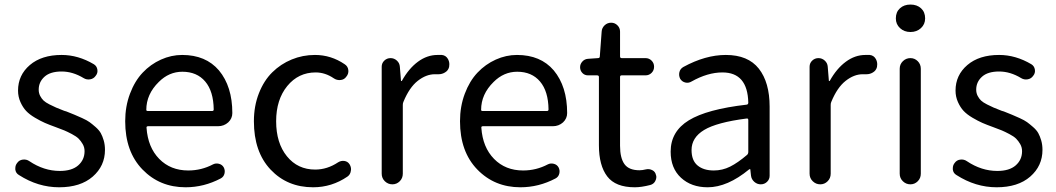

<svg xmlns="http://www.w3.org/2000/svg" viewBox="-20 -793 4541 826"><path d="M234.4 12.7Q143.6 12.7 61.5 -40Q47.9 -47.9 45.9 -63.5Q45.9 -66.4 45.9 -69.3Q45.9 -82 53.7 -91.8Q62.5 -104.5 78.1 -106.4Q93.8 -108.4 106.4 -99.6Q168.9 -57.6 237.3 -57.6Q289.1 -57.6 316.4 -81.5Q343.8 -105.5 343.8 -142.6Q343.8 -159.2 335.9 -172.9Q328.1 -186.5 318.4 -196.3Q308.6 -206.1 289.1 -216.3Q269.5 -226.6 256.8 -231.9Q244.1 -237.3 219.7 -246.1Q192.4 -255.9 173.3 -264.2Q154.3 -272.5 130.4 -286.6Q106.4 -300.8 92.3 -315.9Q78.1 -331.1 67.9 -354Q57.6 -377 57.6 -403.3Q57.6 -469.7 108.4 -513.2Q159.2 -556.6 245.1 -556.6Q316.4 -556.6 383.8 -516.6Q396.5 -508.8 398.9 -493.7Q401.4 -478.5 391.6 -466.8Q382.8 -454.1 367.7 -451.7Q352.5 -449.2 339.8 -457Q293 -485.4 245.1 -485.4Q196.3 -485.4 171.4 -462.9Q146.5 -440.4 146.5 -407.2Q146.5 -392.6 152.8 -380.4Q159.2 -368.2 167.5 -360.4Q175.8 -352.5 192.9 -343.8Q210 -335 221.7 -330.1Q233.4 -325.2 255.9 -316.4Q262.7 -314.5 265.6 -313.5Q290 -303.7 300.8 -299.3Q311.5 -294.9 333 -285.2Q354.5 -275.4 365.2 -267.6Q376 -259.8 391.1 -246.6Q406.2 -233.4 413.6 -220.2Q420.9 -207 426.3 -188.5Q431.6 -169.9 431.6 -148.4Q431.6 -79.1 378.9 -33.2Q326.2 12.7 234.4 12.7Z M778.3 12.7Q667 12.7 592.8 -64Q518.6 -140.6 518.6 -271.5Q518.6 -335 539.1 -389.6Q559.6 -444.3 593.8 -480.5Q627.9 -516.6 672.4 -536.6Q716.8 -556.6 763.7 -556.6Q865.2 -556.6 921.9 -490.2Q979.5 -420.9 979.5 -306.6Q979.5 -283.2 961.9 -266.6Q943.4 -250 918 -250H617.2Q609.4 -250 610.4 -243.2Q616.2 -159.2 665 -109.4Q713.9 -59.6 790 -59.6Q846.7 -59.6 896.5 -85.9Q908.2 -91.8 921.9 -88.4Q935.5 -85 942.4 -73.2Q949.2 -60.5 945.8 -46.4Q942.4 -32.2 929.7 -25.4Q857.4 12.7 778.3 12.7ZM609.4 -320.3Q609.4 -315.4 616.2 -315.4H892.6Q899.4 -315.4 899.4 -322.3Q899.4 -322.3 899.4 -322.3Q898.4 -400.4 862.8 -442.4Q827.1 -484.4 764.6 -484.4Q707 -484.4 663.1 -440.4Q609.4 -387.7 609.4 -320.3Z M1327.1 12.7Q1215.8 12.7 1144 -63.5Q1072.3 -139.6 1072.3 -271.5Q1072.3 -336.9 1093.8 -391.6Q1115.2 -446.3 1151.4 -481.9Q1187.5 -517.6 1234.9 -537.1Q1282.2 -556.6 1335 -556.6Q1404.3 -556.6 1462.9 -516.6Q1476.6 -507.8 1478.5 -491.7Q1480.5 -475.6 1469.7 -462.9Q1460.9 -450.2 1444.8 -448.7Q1428.7 -447.3 1416 -456.1Q1378.9 -481.4 1337.9 -481.4Q1263.7 -481.4 1215.8 -422.9Q1168 -364.3 1168 -271.5Q1168 -177.7 1214.4 -120.6Q1260.7 -63.5 1335.9 -63.5Q1387.7 -63.5 1434.6 -94.7Q1447.3 -102.5 1461.4 -100.6Q1475.6 -98.6 1483.4 -86.9Q1490.2 -76.2 1490.2 -64.5Q1490.2 -61.5 1489.3 -57.6Q1487.3 -42 1474.6 -33.2Q1407.2 12.7 1327.1 12.7Z M1622.1 -45.9V-505.9Q1622.1 -521.5 1633.3 -532.2Q1644.5 -543 1660.2 -543Q1675.8 -543 1687.5 -532.2Q1699.2 -521.5 1700.2 -505.9L1705.1 -445.3Q1705.1 -444.3 1706.5 -444.3Q1708 -444.3 1709 -445.3Q1738.3 -498 1777.8 -527.3Q1817.4 -556.6 1862.3 -556.6Q1873 -556.6 1880.9 -556.6Q1898.4 -554.7 1907.2 -539.1Q1913.1 -528.3 1913.1 -516.6Q1913.1 -510.7 1912.1 -504.9Q1908.2 -489.3 1894.5 -481.4Q1881.8 -473.6 1867.2 -473.6Q1865.2 -473.6 1863.3 -473.6Q1857.4 -473.6 1850.6 -473.6Q1813.5 -473.6 1777.3 -445.3Q1741.2 -417 1715.8 -355.5Q1712.9 -349.6 1712.9 -341.8V-45.9Q1712.9 -26.4 1699.7 -13.2Q1686.5 0 1668 0Q1649.4 0 1635.7 -13.2Q1622.1 -26.4 1622.1 -45.9Z M2218.8 12.7Q2107.4 12.7 2033.2 -64Q1959 -140.6 1959 -271.5Q1959 -335 1979.5 -389.6Q2000 -444.3 2034.2 -480.5Q2068.4 -516.6 2112.8 -536.6Q2157.2 -556.6 2204.1 -556.6Q2305.7 -556.6 2362.3 -490.2Q2419.9 -420.9 2419.9 -306.6Q2419.9 -283.2 2402.3 -266.6Q2383.8 -250 2358.4 -250H2057.6Q2049.8 -250 2050.8 -243.2Q2056.6 -159.2 2105.5 -109.4Q2154.3 -59.6 2230.5 -59.6Q2287.1 -59.6 2336.9 -85.9Q2348.6 -91.8 2362.3 -88.4Q2376 -85 2382.8 -73.2Q2389.6 -60.5 2386.2 -46.4Q2382.8 -32.2 2370.1 -25.4Q2297.9 12.7 2218.8 12.7ZM2049.8 -320.3Q2049.8 -315.4 2056.6 -315.4H2333Q2339.8 -315.4 2339.8 -322.3Q2339.8 -322.3 2339.8 -322.3Q2338.9 -400.4 2303.2 -442.4Q2267.6 -484.4 2205.1 -484.4Q2147.5 -484.4 2103.5 -440.4Q2049.8 -387.7 2049.8 -320.3Z M2710.9 12.7Q2627.9 12.7 2592.3 -34.2Q2556.6 -81.1 2556.6 -168V-461.9Q2556.6 -468.8 2548.8 -468.8H2509.8Q2495.1 -468.8 2485.4 -479Q2475.6 -489.3 2475.6 -503.9Q2475.6 -517.6 2485.4 -528.3Q2495.1 -539.1 2509.8 -540L2552.7 -543Q2560.5 -543 2560.5 -550.8L2568.4 -657.2Q2569.3 -672.9 2581.1 -684.1Q2592.8 -695.3 2609.4 -695.3Q2625 -695.3 2636.2 -684.1Q2647.5 -672.9 2647.5 -657.2V-550.8Q2647.5 -543 2654.3 -543H2756.8Q2772.5 -543 2783.2 -532.2Q2793.9 -521.5 2793.9 -505.9Q2793.9 -490.2 2783.2 -479.5Q2772.5 -468.8 2756.8 -468.8H2654.3Q2647.5 -468.8 2647.5 -461.9V-166Q2647.5 -113.3 2666.5 -86.9Q2685.5 -60.5 2731.4 -60.5Q2743.2 -60.5 2759.8 -64.5Q2773.4 -67.4 2786.1 -61Q2798.8 -54.7 2801.8 -41Q2803.7 -36.1 2803.7 -31.2Q2803.7 -22.5 2798.8 -13.7Q2792 -1 2777.3 2.9Q2739.3 12.7 2710.9 12.7Z M3024.4 12.7Q2954.1 12.7 2909.7 -28.3Q2865.2 -69.3 2865.2 -140.6Q2865.2 -227.5 2943.4 -275.4Q3021.5 -323.2 3192.4 -342.8Q3199.2 -343.8 3199.2 -351.6Q3196.3 -481.4 3087.9 -481.4Q3024.4 -481.4 2955.1 -442.4Q2942.4 -434.6 2928.2 -438Q2914.1 -441.4 2906.2 -454.1Q2899.4 -467.8 2902.8 -482.4Q2906.2 -497.1 2919.9 -504.9Q3014.6 -556.6 3102.5 -556.6Q3198.2 -556.6 3244.6 -497.6Q3291 -438.5 3291 -334V-37.1Q3291 -21.5 3279.8 -10.7Q3268.6 0 3252.9 0Q3237.3 0 3225.1 -10.7Q3212.9 -21.5 3210.9 -37.1L3208 -63.5Q3208 -65.4 3206.5 -65.4Q3205.1 -65.4 3203.1 -64.5Q3109.4 12.7 3024.4 12.7ZM3050.8 -59.6Q3087.9 -59.6 3121.1 -76.2Q3154.3 -92.8 3194.3 -127Q3199.2 -131.8 3199.2 -139.6V-276.4Q3199.2 -283.2 3194.3 -283.2Q3193.4 -283.2 3192.4 -283.2Q3063.5 -266.6 3009.3 -233.9Q2955.1 -201.2 2955.1 -147.5Q2955.1 -102.5 2981 -81.1Q3006.8 -59.6 3050.8 -59.6Z M3462.9 -45.9V-505.9Q3462.9 -521.5 3474.1 -532.2Q3485.4 -543 3501 -543Q3516.6 -543 3528.3 -532.2Q3540 -521.5 3541 -505.9L3545.9 -445.3Q3545.9 -444.3 3547.4 -444.3Q3548.8 -444.3 3549.8 -445.3Q3579.1 -498 3618.7 -527.3Q3658.2 -556.6 3703.1 -556.6Q3713.9 -556.6 3721.7 -556.6Q3739.3 -554.7 3748 -539.1Q3753.9 -528.3 3753.9 -516.6Q3753.9 -510.7 3752.9 -504.9Q3749 -489.3 3735.4 -481.4Q3722.7 -473.6 3708 -473.6Q3706.1 -473.6 3704.1 -473.6Q3698.2 -473.6 3691.4 -473.6Q3654.3 -473.6 3618.2 -445.3Q3582 -417 3556.6 -355.5Q3553.7 -349.6 3553.7 -341.8V-45.9Q3553.7 -26.4 3540.5 -13.2Q3527.3 0 3508.8 0Q3490.2 0 3476.6 -13.2Q3462.9 -26.4 3462.9 -45.9Z M3850.6 -45.9V-497.1Q3850.6 -516.6 3864.3 -529.8Q3877.9 -543 3896.5 -543Q3915 -543 3928.2 -529.8Q3941.4 -516.6 3941.4 -497.1V-45.9Q3941.4 -26.4 3928.2 -13.2Q3915 0 3896.5 0Q3877.9 0 3864.3 -13.2Q3850.6 -26.4 3850.6 -45.9ZM3834 -713.9Q3834 -741.2 3851.6 -757.3Q3869.1 -773.4 3897 -773.4Q3924.8 -773.4 3942.4 -757.3Q3960 -741.2 3960 -713.9Q3960 -688.5 3941.9 -671.9Q3923.8 -655.3 3897 -655.3Q3870.1 -655.3 3852.1 -671.9Q3834 -688.5 3834 -713.9Z M4267.6 12.7Q4176.8 12.7 4094.7 -40Q4081.1 -47.9 4079.1 -63.5Q4079.1 -66.4 4079.1 -69.3Q4079.1 -82 4086.9 -91.8Q4095.7 -104.5 4111.3 -106.4Q4127 -108.4 4139.6 -99.6Q4202.1 -57.6 4270.5 -57.6Q4322.3 -57.6 4349.6 -81.5Q4377 -105.5 4377 -142.6Q4377 -159.2 4369.1 -172.9Q4361.3 -186.5 4351.6 -196.3Q4341.8 -206.1 4322.3 -216.3Q4302.7 -226.6 4290 -231.9Q4277.3 -237.3 4252.9 -246.1Q4225.6 -255.9 4206.5 -264.2Q4187.5 -272.5 4163.6 -286.6Q4139.6 -300.8 4125.5 -315.9Q4111.3 -331.1 4101.1 -354Q4090.8 -377 4090.8 -403.3Q4090.8 -469.7 4141.6 -513.2Q4192.4 -556.6 4278.3 -556.6Q4349.6 -556.6 4417 -516.6Q4429.7 -508.8 4432.1 -493.7Q4434.6 -478.5 4424.8 -466.8Q4416 -454.1 4400.9 -451.7Q4385.7 -449.2 4373 -457Q4326.2 -485.4 4278.3 -485.4Q4229.5 -485.4 4204.6 -462.9Q4179.7 -440.4 4179.7 -407.2Q4179.7 -392.6 4186 -380.4Q4192.4 -368.2 4200.7 -360.4Q4209 -352.5 4226.1 -343.8Q4243.2 -335 4254.9 -330.1Q4266.6 -325.2 4289.1 -316.4Q4295.9 -314.5 4298.8 -313.5Q4323.2 -303.7 4334 -299.3Q4344.7 -294.9 4366.2 -285.2Q4387.7 -275.4 4398.4 -267.6Q4409.2 -259.8 4424.3 -246.6Q4439.5 -233.4 4446.8 -220.2Q4454.1 -207 4459.5 -188.5Q4464.8 -169.9 4464.8 -148.4Q4464.8 -79.1 4412.1 -33.2Q4359.4 12.7 4267.6 12.7Z"/></svg>

Font: Gen Jyuu Gothic Regular
Style: Regular
Weight: 400
Designer: [Source Han Sans]
Ryoko NISHIZUKA  (kana & ideographs); Paul D. Hunt (Latin, Greek & Cyrillic); Wenlong ZHANG  (bopomofo
Version: Version 1.002.20150607